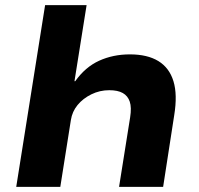

<svg xmlns="http://www.w3.org/2000/svg" viewBox="-20 -725 774 745"><path d="M43 0 155 -705H316L269 -410H272Q311 -465 365 -489.5Q419 -514 484 -514Q552 -514 594.5 -488Q637 -462 653 -410Q669 -358 656 -278L613 0H442L485 -270Q491 -308 483.5 -330.5Q476 -353 456.5 -364Q437 -375 404 -375Q367 -375 334.5 -359Q302 -343 281 -317.5Q260 -292 255 -259L214 0Z"/></svg>

Font: Nunito Sans 7pt SemiExpanded ExtraBold
Style: Italic
Weight: 800
Width: 6
Italic angle: -9°
Designer: Vernon Adams
Foundry: Vernon Adams
Version: Version 3.101;gftools[0.9.27]